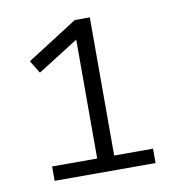

<svg xmlns="http://www.w3.org/2000/svg" viewBox="-61 -761 541 579"><g transform="rotate(-10 210.0 -471.5)"><path d="M61 -238V-282H199V-662L221 -660L74 -567L50 -606L205 -705H251V-282H370V-238Z"/></g></svg>

Font: Nunito Sans 7pt Condensed Light
Style: Regular
Weight: 300
Width: 3
Designer: Vernon Adams
Foundry: Vernon Adams
Version: Version 3.101;gftools[0.9.27]